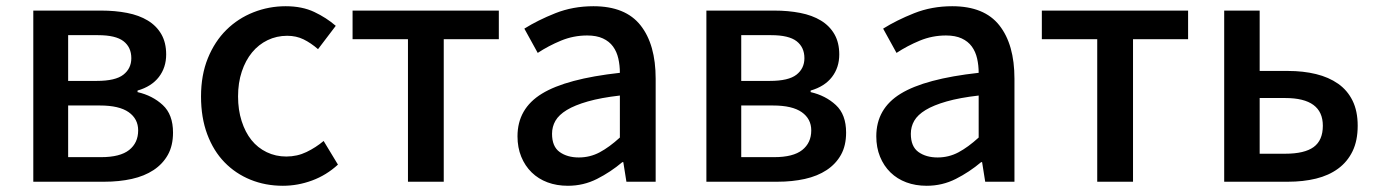

<svg xmlns="http://www.w3.org/2000/svg" viewBox="-20 -584 4428 617"><path d="M87 -550H305Q350 -550 388.5 -542.5Q427 -535 455 -518Q483 -501 498.5 -474Q514 -447 514 -409Q514 -367 490.5 -336.5Q467 -306 422 -293V-288Q470 -277 503 -246.5Q536 -216 536 -158Q536 -116 519.5 -86.5Q503 -57 473.5 -37.5Q444 -18 403.5 -9Q363 0 315 0H87ZM199 -79H305Q366 -79 395 -102Q424 -125 424 -165Q424 -202 393.5 -223.5Q363 -245 301 -245H199ZM199 -471V-324H291Q351 -324 376.5 -344Q402 -364 402 -397Q402 -432 377 -451.5Q352 -471 295 -471Z M889 13Q833 13 785 -6.5Q737 -26 701.5 -62.5Q666 -99 646 -152.5Q626 -206 626 -274Q626 -343 648 -397Q670 -451 707.5 -488Q745 -525 794.5 -544.5Q844 -564 898 -564Q951 -564 990 -545.5Q1029 -527 1059 -501L1002 -426Q979 -446 955.5 -457.5Q932 -469 903 -469Q869 -469 840 -455Q811 -441 790 -415.5Q769 -390 757 -354Q745 -318 745 -274Q745 -231 756.5 -195Q768 -159 788 -134Q808 -109 837 -95Q866 -81 900 -81Q935 -81 965 -95.5Q995 -110 1020 -131L1066 -55Q1029 -21 983 -4Q937 13 889 13Z M1113 -550H1583V-458H1406V0H1291V-458H1113Z M1805 13Q1769 13 1739.5 2Q1710 -9 1688.5 -30Q1667 -51 1655 -80.5Q1643 -110 1643 -146Q1643 -235 1721.5 -283Q1800 -331 1972 -350Q1972 -374 1967 -396Q1962 -418 1950 -434.5Q1938 -451 1917.5 -460.5Q1897 -470 1867 -470Q1823 -470 1783 -453.5Q1743 -437 1708 -414L1665 -492Q1708 -519 1764.5 -541.5Q1821 -564 1887 -564Q1990 -564 2038.5 -502.5Q2087 -441 2087 -331V0H1993L1983 -63H1980Q1942 -31 1898.5 -9Q1855 13 1805 13ZM1840 -78Q1876 -78 1907 -94.5Q1938 -111 1972 -142V-277Q1911 -270 1869 -258Q1827 -246 1801.5 -230.5Q1776 -215 1765 -196Q1754 -177 1754 -154Q1754 -113 1778.5 -95.5Q1803 -78 1840 -78Z M2250 -550H2468Q2513 -550 2551.5 -542.5Q2590 -535 2618 -518Q2646 -501 2661.5 -474Q2677 -447 2677 -409Q2677 -367 2653.5 -336.5Q2630 -306 2585 -293V-288Q2633 -277 2666 -246.5Q2699 -216 2699 -158Q2699 -116 2682.5 -86.5Q2666 -57 2636.5 -37.5Q2607 -18 2566.5 -9Q2526 0 2478 0H2250ZM2362 -79H2468Q2529 -79 2558 -102Q2587 -125 2587 -165Q2587 -202 2556.5 -223.5Q2526 -245 2464 -245H2362ZM2362 -471V-324H2454Q2514 -324 2539.5 -344Q2565 -364 2565 -397Q2565 -432 2540 -451.5Q2515 -471 2458 -471Z M2958 13Q2922 13 2892.5 2Q2863 -9 2841.5 -30Q2820 -51 2808 -80.5Q2796 -110 2796 -146Q2796 -235 2874.5 -283Q2953 -331 3125 -350Q3125 -374 3120 -396Q3115 -418 3103 -434.5Q3091 -451 3070.5 -460.5Q3050 -470 3020 -470Q2976 -470 2936 -453.5Q2896 -437 2861 -414L2818 -492Q2861 -519 2917.5 -541.5Q2974 -564 3040 -564Q3143 -564 3191.5 -502.5Q3240 -441 3240 -331V0H3146L3136 -63H3133Q3095 -31 3051.5 -9Q3008 13 2958 13ZM2993 -78Q3029 -78 3060 -94.5Q3091 -111 3125 -142V-277Q3064 -270 3022 -258Q2980 -246 2954.5 -230.5Q2929 -215 2918 -196Q2907 -177 2907 -154Q2907 -113 2931.5 -95.5Q2956 -78 2993 -78Z M3328 -550H3798V-458H3621V0H3506V-458H3328Z M3914 0V-550H4028V-356H4119Q4168 -356 4209 -346Q4250 -336 4280 -315Q4310 -294 4326.5 -260.5Q4343 -227 4343 -180Q4343 -132 4326.5 -98Q4310 -64 4280 -42Q4250 -20 4209 -10Q4168 0 4119 0ZM4028 -269V-90H4110Q4172 -90 4201.5 -111.5Q4231 -133 4231 -180Q4231 -269 4110 -269Z"/></svg>

Font: Kinto Sans Med
Style: Regular
Weight: 500
Designer: Authors: Ryoko NISHIZUKA  (kana & ideographs); Paul D. Hunt (Latin, Greek & Cyrillic); Wenlong ZHANG  (bopomofo); Sandol
Foundry: Adobe Systems Incorporated, ookami Inc.
Version: Version 0.001